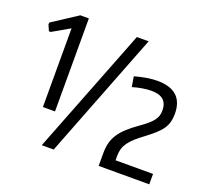

<svg xmlns="http://www.w3.org/2000/svg" viewBox="-126 -902 1148 1059"><g transform="rotate(20 448.0 -373.0)"><path d="M552 -77Q552 -109 559 -136Q566 -163 582 -187.5Q598 -212 623.5 -235.5Q649 -259 686 -285Q713 -304 730.5 -319Q748 -334 758.5 -348Q769 -362 773.5 -376Q778 -390 778 -407Q778 -489 686 -489Q660 -489 630.5 -484Q601 -479 575 -471L565 -531Q643 -552 696 -552Q849 -552 849 -413Q849 -387 843.5 -366Q838 -345 825 -325.5Q812 -306 790 -286Q768 -266 736 -242Q706 -220 685.5 -201.5Q665 -183 652.5 -165Q640 -147 634.5 -128.5Q629 -110 629 -88V-61H849V0H552ZM507 -740H576L288 0H218ZM152 -662 51 -604H40L25 -639L26 -650L173 -746H223V-200H152Z"/></g></svg>

Font: Encode Sans Condensed
Style: Regular
Weight: 400
Designer: Pablo Impallari, Andres Torresi
Foundry: Pablo Impallari, Andres Torresi
Version: Version 1.000; ttfautohint (v1.00) -l 8 -r 50 -G 200 -x 14 -